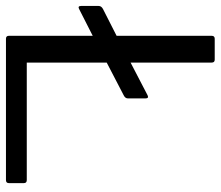

<svg xmlns="http://www.w3.org/2000/svg" viewBox="-68 -672 740 644"><g transform="rotate(90 302.0 -350.0)"><path d="M0 -252C0 -244.1 3.3 -241.9 9.8 -245.1L100.1 -291V-9.8C100.1 -3.3 103.4 0 109.9 0H584C590.8 0 594.2 -3.3 594.2 -9.8V-60.1C594.2 -66.6 590.8 -69.8 584 -69.8H189.9V-337.9L299.8 -395C306.6 -398.3 310.1 -403 310.1 -409.2V-467.8C310.1 -475.9 306.6 -478.4 299.8 -475.1L189.9 -418V-689.9C189.9 -696.8 186.7 -700.2 180.2 -700.2H109.9C103.4 -700.2 100.1 -696.8 100.1 -689.9V-371.1L9.8 -325.2C3.3 -321.6 0 -316.9 0 -311Z"/></g></svg>

Font: Numans
Style: Regular
Weight: 400
Designer: Jovanny Lemonad
Foundry: Jovanny Lemonad
Version: Version 001.001